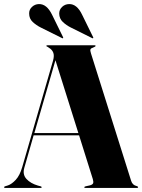

<svg xmlns="http://www.w3.org/2000/svg" viewBox="-29 -922 698 942"><path d="M175.5 -3.5Q175.5 0 171 0H-4.5Q-9 0 -9 -3.5Q-9 -6.5 -4 -8L10.5 -12.5Q29 -19 48.5 -40Q68 -61 80 -102L231.5 -625.5Q238 -649.5 232.2 -664Q226.5 -678.5 212 -687Q205 -692.5 201.8 -693.5Q198.5 -694.5 198.5 -696.5Q198.5 -700 203.5 -700H435Q440 -700 440 -696.5Q440 -693.5 426.5 -688Q417.5 -685.5 415 -680Q412.5 -674.5 417.5 -659.5L614.5 -34.5Q621 -13.5 642 -9Q648.5 -7 648.5 -3.5Q648.5 0 643.5 0H389.5Q384.5 0 384.5 -3.5Q384.5 -6 391.5 -8L412 -12.5Q425 -16 427.8 -22.8Q430.5 -29.5 426.5 -43L359 -258H136L90.5 -99.5Q80.5 -66 100.8 -44Q121 -22 157 -11.5L170 -8Q175.5 -6.5 175.5 -3.5ZM139.5 -269H355.5L243 -626.5ZM374 -849.5 427.5 -740.5Q430 -736.5 428 -735Q426.5 -733 423 -735L318.5 -787Q296.5 -798 279.2 -814.2Q262 -830.5 261.5 -855.5Q261.5 -874.5 275.5 -888Q289.5 -901.5 310 -902Q348.5 -903 374 -849.5ZM226.5 -849.5 280 -740.5Q282 -736.5 280.5 -735Q279 -733 275.5 -735L171 -787Q149 -798 131.5 -814.2Q114 -830.5 114 -855.5Q113.5 -874.5 127.8 -888Q142 -901.5 162 -902Q200.5 -903 226.5 -849.5Z"/></svg>

Font: Fraunces 144pt S000
Style: Bold
Weight: 700
Version: Version 1.000; ttfautohint (v1.8.3)